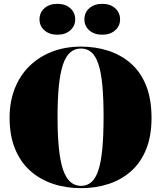

<svg xmlns="http://www.w3.org/2000/svg" viewBox="-20 -966 840 1001"><path d="M402 -723Q478 -723 544.5 -701.5Q611 -680 662 -635.5Q713 -591 741.5 -520.5Q770 -450 770 -351Q770 -258 742.5 -189Q715 -120 665 -75Q615 -30 548 -7.5Q481 15 402 15Q323 15 255 -8Q187 -31 136.5 -76.5Q86 -122 58 -191Q30 -260 30 -352Q30 -436 57 -504.5Q84 -573 133.5 -621.5Q183 -670 251.5 -696.5Q320 -723 402 -723ZM402 -713Q370 -713 346.5 -693Q323 -673 308.5 -630Q294 -587 287 -519.5Q280 -452 280 -356Q280 -262 287 -193.5Q294 -125 308.5 -82Q323 -39 346.5 -18Q370 3 402 3Q434 3 456.5 -16.5Q479 -36 493 -79Q507 -122 513.5 -190.5Q520 -259 520 -357Q520 -454 513.5 -522Q507 -590 493 -632Q479 -674 456.5 -693.5Q434 -713 402 -713ZM513 -946Q554 -946 580 -923.5Q606 -901 606 -865Q606 -830 580 -807.5Q554 -785 513 -785Q472 -785 446 -807.5Q420 -830 420 -865Q420 -901 446 -923.5Q472 -946 513 -946ZM279 -946Q320 -946 346 -923.5Q372 -901 372 -865Q372 -830 346 -807.5Q320 -785 279 -785Q238 -785 212 -807.5Q186 -830 186 -865Q186 -901 212 -923.5Q238 -946 279 -946Z"/></svg>

Font: Kalnia Thin
Style: Regular
Weight: 100
Version: Version 1.105